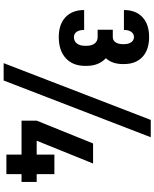

<svg xmlns="http://www.w3.org/2000/svg" viewBox="83 -914 846 1052"><g transform="rotate(90 506.0 -388.0)"><path d="M341 -432Q341 -364 299 -325.5Q257 -287 183 -287Q113 -287 74 -324Q35 -361 35 -426H144Q144 -400 154.5 -385Q165 -370 183 -370Q206 -370 218.5 -386.5Q231 -403 231 -432V-438Q231 -467 218.5 -483.5Q206 -500 183 -500H143V-583H183Q201 -583 211.5 -598Q222 -613 222 -639V-644Q222 -669 211.5 -684Q201 -699 183 -699Q165 -699 154.5 -684Q144 -669 144 -644H35Q35 -709 74 -745.5Q113 -782 183 -782Q253 -782 292 -745.5Q331 -709 331 -644V-638Q331 -580 299 -545Q341 -506 341 -439ZM421 15H326L637 -791H732ZM934 -166H977V-83H934V0H827V-83H641V-166L766 -475H876L751 -166H827V-263H934Z"/></g></svg>

Font: Akshar
Style: Bold
Weight: 700
Designer: Tall Chai
Foundry: Tall Chai
Version: Version 1.000